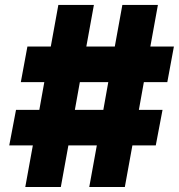

<svg xmlns="http://www.w3.org/2000/svg" viewBox="-20 -747 715 767"><path d="M336.6 0 366.8 -166.2H253.2L223 0H81L111.2 -166.2H17L44 -308.2H137.1L157 -419H63.2L89.5 -561.1H182.9L213.1 -727.3H355.1L324.9 -561.1H438.6L468.8 -727.3H610.8L580.6 -561.1H674.7L648.4 -419H554.7L534.8 -308.2H629.3L602.3 -166.2H508.9L478.7 0ZM279.1 -308.2H392.8L412.6 -419H299Z"/></svg>

Font: Karasuma Gothic
Style: Italic
Weight: 900
Italic angle: -9.39999°
Designer: Rasmus Andersson / Ryoko Nishizuka
Foundry: Genbu
Version: Version 1.00